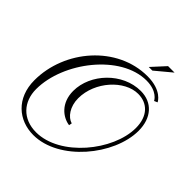

<svg xmlns="http://www.w3.org/2000/svg" viewBox="-255 -1004 1278 1278"><g transform="rotate(45 384.0 -365.5)"><path d="M704 -625C703 -629 667 -701 534 -701C249 -701 20 -434 20 -150C20 19 134 114 273 114C514 114 749 -172 749 -402C749 -523 680 -600 572 -600C401 -600 253 -443 253 -282C253 -168 329 -110 395 -101L399 -122C353 -135 311 -192 311 -271C311 -428 446 -574 573 -574C660 -574 723 -515 723 -402C723 -188 498 88 273 88C146 88 70 2 70 -116C70 -371 307 -676 549 -676C651 -676 680 -618 681 -615ZM644 -845H583L496 -750H530Z"/></g></svg>

Font: Parisienne
Style: Regular
Weight: 400
Designer: Astigmatic (AOETI)
Foundry: Astigmatic (AOETI)
Version: Version 1.000